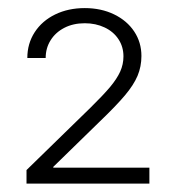

<svg xmlns="http://www.w3.org/2000/svg" viewBox="-20 -803 426 470"><path d="M44.9 -386.7 201.2 -539.1Q232.4 -569.8 249.3 -589.8Q266.1 -609.9 274.2 -627.7Q282.2 -645.5 282.2 -665Q282.2 -688.5 270 -707Q257.8 -725.6 236.1 -735.8Q214.4 -746.1 187.5 -746.1Q159.2 -746.1 137.5 -734.9Q115.7 -723.6 103.8 -704.3Q91.8 -685.1 91.8 -661.1H46.9Q46.9 -696.3 64.9 -724.1Q83 -752 115 -767.6Q147 -783.2 187.5 -783.2Q227.5 -783.2 259.3 -767.8Q291 -752.4 308.6 -725.8Q326.2 -699.2 326.2 -666Q326.2 -640.1 316.7 -617.4Q307.1 -594.7 285.6 -569.3Q264.2 -543.9 224.6 -505.9L110.4 -394.5V-392.6H345.7V-353.5H44.9Z"/></svg>

Font: Pretendard Std ExtraLight
Style: Regular
Weight: 200
Designer: Base glyphs from Inter by Rasmus Andersson; Hangeul glyphs from Noto Sans CJK(Source Han Sans) by Jang Soo-young and Kan
Foundry: Kil Hyung-jin
Version: Version 1.309